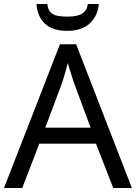

<svg xmlns="http://www.w3.org/2000/svg" viewBox="-20 -938 679 958"><path d="M545 0 459 -221H176L91 0H0L279 -717H360L638 0ZM352 -517Q349 -525 342 -546Q335 -567 328.5 -589.5Q322 -612 318 -624Q313 -604 307.5 -583.5Q302 -563 296.5 -546Q291 -529 287 -517L206 -301H432ZM473 -918Q468 -858 427.5 -821Q387 -784 315 -784Q241 -784 203.5 -820.5Q166 -857 162 -918H216Q219 -891 231.5 -877.5Q244 -864 265.5 -859.5Q287 -855 317 -855Q343 -855 364.5 -860Q386 -865 400.5 -878.5Q415 -892 418 -918Z"/></svg>

Font: Noto Sans Sora Sompeng
Style: Regular
Weight: 400
Designer: Monotype Design Team. David Williams.
Foundry: Monotype Imaging Inc.
Version: Version 2.101